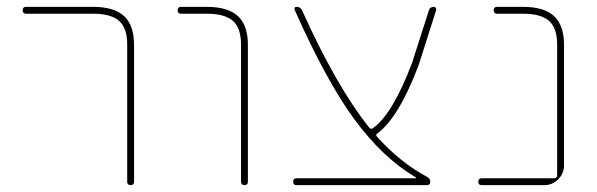

<svg xmlns="http://www.w3.org/2000/svg" viewBox="-20 -540 1741 560"><path d="M56 -500Q46 -500 46 -510Q46 -520 56 -520H251Q313 -520 342 -493Q371 -466 371 -410V-10Q371 0 361 0Q351 0 351 -10V-410Q351 -458 327.5 -479Q304 -500 251 -500Z M508 -500Q498 -500 498 -510Q498 -520 508 -520H583Q645 -520 674 -493Q703 -466 703 -410V-10Q703 0 693 0Q683 0 683 -10V-410Q683 -458 659.5 -479Q636 -500 583 -500Z M845 0Q835 0 835 -10Q835 -20 845 -20H1193Q1194 -20 1194 -21Q1194 -23 1192 -23Q1096 -80 1014 -191.5Q932 -303 840 -510Q836 -520 846 -520Q856 -520 861 -510Q961 -288 1056 -169Q1062 -161 1069 -167Q1126 -209 1182 -357L1231 -510Q1234 -520 1245 -520Q1249 -520 1251 -517Q1253 -514 1252 -510L1201 -350Q1143 -197 1081 -151Q1074 -147 1080 -141Q1147 -66 1226 -24Q1235 -19 1235 -10Q1235 0 1225 0Z M1385 0Q1375 0 1375 -10Q1375 -20 1385 -20H1596Q1605 -20 1605 -29V-410Q1605 -458 1581.5 -479Q1558 -500 1505 -500H1430Q1420 -500 1420 -510Q1420 -520 1430 -520H1505Q1567 -520 1596 -493Q1625 -466 1625 -410V-57Q1625 -34 1608 -17Q1591 0 1568 0Z"/></svg>

Font: Rounded Mplus 1c Thin
Style: Regular
Weight: 250
Version: Version 1.059.20150529